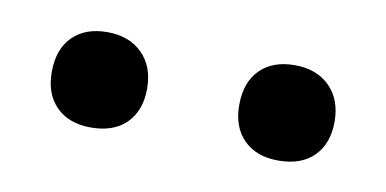

<svg xmlns="http://www.w3.org/2000/svg" viewBox="-30 -822 467 232"><g transform="rotate(10 203.5 -705.5)"><path d="M30 -705Q30 -733 45.5 -748.5Q61 -764 88 -764Q115 -764 131 -748Q147 -732 147 -705Q147 -678 131.5 -662.5Q116 -647 88 -647Q61 -647 45.5 -662.5Q30 -678 30 -705ZM260 -705Q260 -733 275.5 -748.5Q291 -764 318 -764Q345 -764 361 -748Q377 -732 377 -705Q377 -678 361.5 -662.5Q346 -647 318 -647Q291 -647 275.5 -662.5Q260 -678 260 -705Z"/></g></svg>

Font: Domine
Style: Regular
Weight: 400
Designer: Pablo Impallari, Rodrigo Fuenzalida, Brenda Gallo
Foundry: Pablo Impallari, Rodrigo Fuenzalida, Brenda Gallo
Version: Version 2.000;September 19, 2022;FontCreator 14.0.0.2877 64-